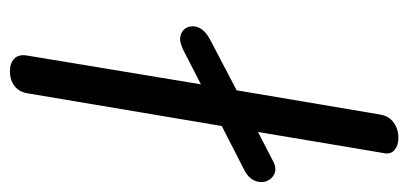

<svg xmlns="http://www.w3.org/2000/svg" viewBox="-238 -594 823 387"><g transform="rotate(90 173.5 -400.5)"><path d="M347 -516Q347 -492 318 -479L234 -436L168 -44Q165 -27 153 -18Q141 -9 124 -9Q107 -9 98 -18Q89 -27 92 -44L150 -394L80 -358Q66 -352 59 -352Q48 -352 40.5 -359Q33 -366 33 -377Q33 -398 59 -412L162 -466L211 -756Q214 -773 227 -782.5Q240 -792 258 -792Q273 -792 282 -784.5Q291 -777 289 -765L246 -509L306 -540Q314 -544 321 -544Q332 -544 339.5 -535.5Q347 -527 347 -516Z"/></g></svg>

Font: Mali
Style: Italic
Weight: 400
Italic angle: -10°
Version: Version 1.000; ttfautohint (v1.6)